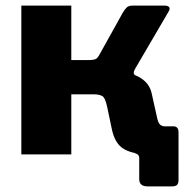

<svg xmlns="http://www.w3.org/2000/svg" viewBox="-20 -550 695 684"><path d="M506 114Q476 114 476 88V12Q476 0 461 -4L520 -100H598Q616 -100 616 -78V91Q616 103 611 108.5Q606 114 592 114ZM56 0V-530H234V-336H324L398 -296Q449 -292 480.5 -272.5Q512 -253 520 -219L540 -129Q544 -111 551 -105.5Q558 -100 567 -100Q581 -100 581 -87V-14Q581 -6 578 -3Q575 0 567 0H510Q456 0 422.5 -18.5Q389 -37 378 -92L362 -168Q355 -202 344 -208Q333 -214 313 -214H234V0ZM294 -265V-336Q318 -336 324.5 -342Q331 -348 338 -362L417 -504Q424 -516 431 -523Q438 -530 452 -530H567Q579 -530 583 -524Q587 -518 579 -506L462 -306Q457 -298 456.5 -291.5Q456 -285 463 -281Z"/></svg>

Font: Libre Franklin ExtraBold
Style: Regular
Weight: 800
Designer: Pablo Impallari, Rodrigo Fuenzalida, Nhung Nguyen
Foundry: Impallari Type
Version: Version 3.000